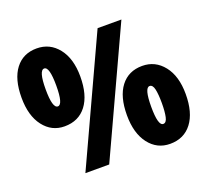

<svg xmlns="http://www.w3.org/2000/svg" viewBox="-124 -877 1123 1038"><g transform="rotate(-20 437.0 -358.0)"><path d="M183 -724Q105 -724 60.5 -666Q16 -608 16 -501Q16 -397 62.5 -336.5Q109 -276 183 -276Q264 -276 309 -335Q354 -394 354 -501Q354 -604 306.5 -664Q259 -724 183 -724ZM668 -714H531L201 0H338ZM185 -608Q215 -608 215 -499Q215 -390 185 -390Q154 -390 154 -499Q154 -608 185 -608ZM687 -440Q608 -440 563.5 -382Q519 -324 519 -217Q519 -113 565.5 -52.5Q612 8 687 8Q767 8 812 -51Q857 -110 857 -217Q857 -320 809.5 -380Q762 -440 687 -440ZM688 -324Q706 -324 712.5 -294.5Q719 -265 719 -215Q719 -166 712.5 -136Q706 -106 688 -106Q658 -106 658 -215Q658 -324 688 -324Z"/></g></svg>

Font: Noto Sans Display SemiCondensed Black
Style: Regular
Weight: 900
Width: 4
Designer: Monotype Design Team
Foundry: Monotype Imaging Inc.
Version: Version 1.900